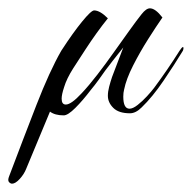

<svg xmlns="http://www.w3.org/2000/svg" viewBox="-81 -274 461 461"><path d="M358 -161Q360 -161 359.5 -157.5Q359 -154 358 -152Q338 -119 311.5 -80Q285 -41 259 -16Q245 -2 231 -2Q204 -2 191 -15Q178 -28 178 -44Q178 -54 181 -65.5Q184 -77 188 -89L215 -160Q200 -141 190 -128.5Q180 -116 172 -105Q165 -95 156 -82.5Q147 -70 137 -58Q118 -33 100 -15Q82 3 72 3Q51 3 39 -6L-18 131Q-23 144 -33.5 155.5Q-44 167 -52 167Q-56 167 -59.5 163Q-63 159 -59 149Q-25 59 6.5 -22Q38 -103 66 -152L68 -155Q94 -195 116 -222Q138 -249 145 -249Q159 -249 178 -230Q165 -214 151 -194.5Q137 -175 124 -155Q110 -134 94.5 -109.5Q79 -85 73 -65Q67 -47 67 -37Q67 -23 77 -23Q90 -23 115 -50Q132 -68 152.5 -94.5Q173 -121 192 -148Q212 -176 229.5 -200.5Q247 -225 259 -240Q270 -254 279 -254Q292 -254 309 -232Q295 -212 275 -180.5Q255 -149 238.5 -116.5Q222 -84 217 -59Q216 -55 215.5 -51Q215 -47 215 -42Q215 -13 230 -13Q238 -13 249.5 -22Q261 -31 272 -43Q283 -55 289 -63Q321 -106 350 -152Q356 -161 358 -161Z"/></svg>

Font: The Nautigal
Style: Regular
Weight: 400
Designer: Robert E. Leuschke
Foundry: Robert E. Leuschke
Version: Version 1.100; ttfautohint (v1.8.3)